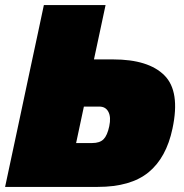

<svg xmlns="http://www.w3.org/2000/svg" viewBox="-28 -733 723 753"><path d="M355.5 0H-8Q4 -56 15 -107.8Q26 -159.5 41 -229.5L93 -474Q108.5 -545.5 120 -600Q131.5 -654.5 144 -713H386Q374.5 -659 364 -609.8Q353.5 -560.5 340.5 -500H415.5Q554.5 -500 617 -437.2Q679.5 -374.5 648.5 -229Q624.5 -114.5 554.5 -57.2Q484.5 0 355.5 0ZM270.5 -172H333.5Q363.5 -172 378.2 -187Q393 -202 400.5 -238Q408 -273.5 397.2 -294.2Q386.5 -315 361.5 -315H301L291.5 -270.5Q285.5 -242.5 280.5 -218.8Q275.5 -195 270.5 -172Z"/></svg>

Font: Commissioner Black
Style: Italic
Weight: 900
Italic angle: -12°
Designer: Kostas Bartsokas
Foundry: Kostas Bartsokas
Version: Version 1.000; ttfautohint (v1.8.3)